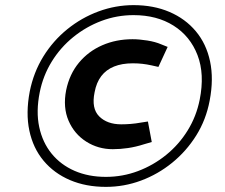

<svg xmlns="http://www.w3.org/2000/svg" viewBox="-20 -775 877 749"><path d="M393 -46Q315 -46 253 -72.5Q191 -99 150 -148Q109 -197 94.5 -265.5Q80 -334 96 -418Q111 -493 149 -554.5Q187 -616 242.5 -661Q298 -706 364.5 -730.5Q431 -755 501 -755Q579 -755 641 -728.5Q703 -702 744 -653Q785 -604 799.5 -535.5Q814 -467 798 -383Q784 -308 745.5 -246.5Q707 -185 651.5 -140Q596 -95 530 -70.5Q464 -46 393 -46ZM420 -193Q363 -193 316.5 -222.5Q270 -252 247.5 -304Q225 -356 238 -423Q251 -486 288 -530.5Q325 -575 379 -598.5Q433 -622 497 -622Q523 -622 554.5 -617Q586 -612 609 -602L634 -592L598 -514L571 -520Q553 -524 535.5 -526Q518 -528 498 -528Q456 -528 425 -515.5Q394 -503 375 -478Q356 -453 349 -415Q336 -352 367 -321Q398 -290 453 -290Q470 -290 489.5 -291.5Q509 -293 531 -297L557 -301L572 -221L541 -212Q510 -202 479.5 -197.5Q449 -193 420 -193ZM393 -85Q458 -85 518 -107.5Q578 -130 628 -170.5Q678 -211 712 -266Q746 -321 759 -386Q779 -486 750.5 -560Q722 -634 657 -675Q592 -716 501 -716Q436 -716 376 -693.5Q316 -671 266 -630.5Q216 -590 182 -535Q148 -480 135 -415Q120 -340 133 -279.5Q146 -219 181.5 -175.5Q217 -132 271 -108.5Q325 -85 393 -85Z"/></svg>

Font: REM Medium Medium
Style: Italic
Weight: 500
Italic angle: -11°
Version: Version 1.005;gftools[0.9.28]